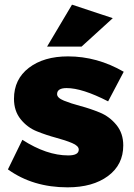

<svg xmlns="http://www.w3.org/2000/svg" viewBox="-20 -795 575 824"><path d="M464 -717 330 -595H182L289 -775ZM272 -553Q397 -553 511 -487L444 -360Q333 -417 266 -417Q225 -417 225 -391Q225 -375 254.5 -363Q284 -351 325.5 -340Q367 -329 408.5 -312Q450 -295 479.5 -259Q509 -223 509 -171Q509 -88 443.5 -39.5Q378 9 270 9Q121 9 14 -68L76 -195Q180 -128 273 -128Q318 -128 318 -153Q318 -169 289.5 -181Q261 -193 220 -204Q179 -215 138 -231.5Q97 -248 68.5 -283.5Q40 -319 40 -371Q40 -455 104 -504Q168 -553 272 -553Z"/></svg>

Font: Montserrat Extra Bold
Style: Regular
Weight: 800
Designer: Julieta Ulanovsky
Foundry: Julieta Ulanovsky
Version: Version 3.001;PS 003.001;hotconv 1.0.70;makeotf.lib2.5.58329